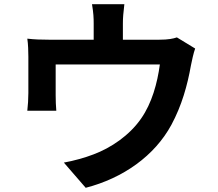

<svg xmlns="http://www.w3.org/2000/svg" viewBox="-20 -837 1040 914"><path d="M572 -817H418C425 -774 426 -753 426 -725V-648H212C174 -648 144 -649 110 -653C114 -629 115 -589 115 -567V-394C115 -367 113 -335 110 -310H248C246 -330 245 -361 245 -384V-530H741C729 -441 703 -346 652 -273C596 -192 508 -133 425 -102C384 -86 329 -71 284 -63L388 57C566 11 716 -95 796 -243C845 -334 872 -430 889 -526C893 -546 901 -584 909 -606L822 -659C805 -653 781 -648 739 -648H565V-725C565 -753 567 -774 572 -817Z"/></svg>

Font: Noto Sans HK
Style: Bold
Weight: 700
Designer: Ryoko NISHIZUKA 西塚涼子 (kana, bopomofo & ideographs); Paul D. Hunt (Latin, Greek & Cyrillic); Sandoll Communications 산돌커뮤니
Foundry: Adobe
Version: Version 2.002;hotconv 1.0.116;makeotfexe 2.5.65601